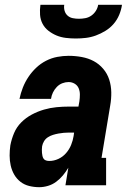

<svg xmlns="http://www.w3.org/2000/svg" viewBox="-20 -770 540 798"><path d="M143 8Q122 8 101.5 3Q81 -2 65 -14.5Q49 -27 39 -44.5Q29 -62 24.5 -82Q20 -102 20 -123.5Q20 -145 23 -166Q28 -192 38.5 -217Q49 -242 68.5 -261.5Q88 -281 112.5 -294Q137 -307 163 -314.5Q189 -322 215 -324.5Q241 -327 267 -327H306L310 -349Q312 -363 312 -377Q312 -391 307 -403Q302 -415 290.5 -422Q279 -429 265 -429Q252 -429 239 -424Q226 -419 216 -408.5Q206 -398 200 -385.5Q194 -373 192 -359H61Q66 -383 75 -406Q84 -429 98 -450Q112 -471 130.5 -488.5Q149 -506 171.5 -517.5Q194 -529 218 -533.5Q242 -538 265 -538Q293 -538 320 -533Q347 -528 369.5 -516Q392 -504 409 -484Q426 -464 434 -439Q442 -414 442.5 -386.5Q443 -359 438 -331L402 -114H421V0H252L264 -73Q254 -56 241.5 -41Q229 -26 213.5 -14.5Q198 -3 179.5 2.5Q161 8 143 8ZM185 -101Q204 -101 222.5 -109.5Q241 -118 254.5 -133.5Q268 -149 275.5 -167.5Q283 -186 286 -205L288 -219H267Q256 -219 245 -218Q234 -217 223 -215Q212 -213 200.5 -209.5Q189 -206 179 -199.5Q169 -193 163 -183Q157 -173 155 -162Q154 -155 154 -148Q154 -141 154.5 -134.5Q155 -128 156.5 -121.5Q158 -115 161.5 -110Q165 -105 171.5 -103Q178 -101 185 -101ZM295 -610Q274 -610 253.5 -612.5Q233 -615 215 -622.5Q197 -630 181.5 -642Q166 -654 157 -671Q148 -688 146.5 -708.5Q145 -729 148 -750H247Q245 -737 248.5 -725Q252 -713 261 -705Q270 -697 282.5 -694.5Q295 -692 308 -692Q321 -692 334.5 -694.5Q348 -697 359.5 -705Q371 -713 378.5 -725Q386 -737 388 -750H487Q484 -729 475.5 -708.5Q467 -688 452.5 -671Q438 -654 418.5 -642Q399 -630 378.5 -622.5Q358 -615 337 -612.5Q316 -610 295 -610Z"/></svg>

Font: Iosevka Curly Slab HvObl
Style: Regular
Weight: 900
Italic angle: -9°
Monospace: yes
Designer: Belleve Invis
Foundry: Belleve Invis
Version: Version 11.1.0; ttfautohint (v1.8.3)